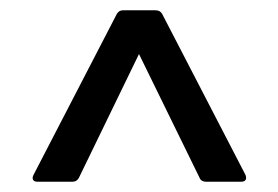

<svg xmlns="http://www.w3.org/2000/svg" viewBox="-20 -703 541 373"><path d="M52 -350H121C126 -350 130 -352 133 -357L250 -598L368 -357C370 -352 375 -350 380 -350H449C457 -350 460 -355 457 -363L295 -676C292 -681 288 -683 282 -683H219C214 -683 210 -681 207 -676L45 -363C41 -355 45 -350 52 -350Z"/></svg>

Font: Sofia Sans Cond SemiBold
Style: Regular
Weight: 600
Width: 3
Designer: Botio Nikoltchev, Ani Petrova
Foundry: lettersoup
Version: Version 4.100